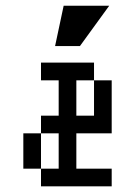

<svg xmlns="http://www.w3.org/2000/svg" viewBox="-20 -659 478 679"><path d="M312.5 -375H375V-187.5H250V-62.5H375V0H125V-62.5H187.5V-187.5H125V-250H187.5V-375H125V-437.5H312.5V-375H250V-250H312.5ZM125 -187.5V-62.5H62.5V-187.5ZM366.2 -638.7 262.7 -496.1H174.8L205.1 -638.7Z"/></svg>

Font: Sudo
Style: Bold
Weight: 700
Monospace: yes
Designer: Jens Kutilek
Foundry: Jens Kutilek
Version: Version 0.040